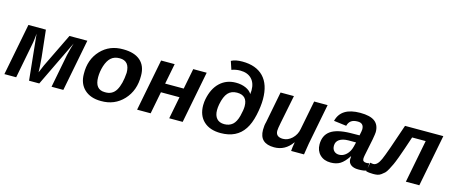

<svg xmlns="http://www.w3.org/2000/svg" viewBox="-45 -1301 4453 1888"><g transform="rotate(15 2181.0 -357.5)"><path d="M617 0H497L563 -341Q579 -411 597 -467L372 0H268L220 -466L216 -423L210 -377Q206 -350 137 0H17L120 -528H298L328 -254Q337 -155 337 -104Q349 -136 370 -182L538 -528H720Z M1319 -333Q1321 -182 1230.5 -85Q1140 12 1001 10Q895 10 833 -47.5Q771 -105 771 -205Q768 -351 856.5 -445.5Q945 -540 1084 -538Q1198 -538 1258.5 -485Q1319 -432 1319 -333ZM1175 -323Q1175 -444 1073 -444Q1018 -444 985 -414Q953 -386 933 -325Q915 -266 915 -210Q915 -84 1016 -84Q1093 -81 1130 -143.5Q1167 -206 1175 -323Z M1471 -528H1609L1568 -319H1757L1798 -528H1935L1832 0H1695L1739 -226H1550L1506 0H1368Z M2403 -436 2406 -474Q2406 -550 2364.5 -592Q2323 -634 2249 -634Q2204 -634 2162 -618L2134 -702Q2176 -725 2246 -725Q2387 -725 2462 -647Q2537 -569 2537 -419Q2537 -346 2517 -255Q2497 -164 2459 -107Q2382 10 2219 10Q2109 10 2046.5 -48.5Q1984 -107 1984 -211Q1985 -249 1990 -272Q2012 -385 2077.5 -446.5Q2143 -508 2240 -508Q2296 -508 2340 -488.5Q2384 -469 2403 -436ZM2232 -84Q2282 -84 2316 -113Q2348 -141 2365 -205Q2381 -268 2381 -306Q2381 -416 2275 -416Q2217 -416 2183.5 -379Q2150 -342 2134 -260Q2128 -228 2128 -200Q2128 -145 2154.5 -114.5Q2181 -84 2232 -84Z M2687 -528H2823L2765 -238Q2753 -178 2753 -157Q2753 -94 2827 -94Q2876 -94 2918 -133Q2961 -174 2971 -232L3029 -528H3166L3085 -113Q3078 -75 3067 0H2936Q2936 -8 2940 -41Q2944 -74 2948 -90H2946Q2876 9 2764 9Q2615 9 2615 -129Q2615 -175 2625 -209Z M3620 5Q3572 5 3545 -15.5Q3518 -36 3518 -70Q3518 -83 3520 -101H3517Q3476 -39 3436.5 -14.5Q3397 10 3339 10Q3271 10 3230 -30.5Q3189 -71 3189 -136Q3189 -227 3252 -272.5Q3315 -318 3453 -321L3546 -322Q3557 -371 3557 -386Q3557 -449 3495 -449Q3451 -449 3427.5 -431.5Q3404 -414 3395 -379L3267 -395Q3302 -538 3497 -538Q3598 -538 3645 -502.5Q3692 -467 3692 -394Q3692 -378 3681 -317L3646 -145Q3642 -125 3642 -110Q3642 -78 3681 -78Q3696 -78 3711 -82L3704 -6Q3677 5 3620 5ZM3520 -201 3531 -246H3452Q3394 -245 3361.5 -222.5Q3329 -200 3329 -159Q3329 -125 3348.5 -105.5Q3368 -86 3400 -86Q3441 -86 3474 -117.5Q3507 -149 3520 -201Z M4241 0H4104L4189 -436H4051Q4024 -356 4009.5 -312.5Q3995 -269 3975 -215Q3955 -161 3943 -135.5Q3931 -110 3914.5 -79Q3898 -48 3884.5 -35.5Q3871 -23 3853 -10Q3835 3 3816 6.5Q3797 10 3773 10Q3727 10 3700 1L3718 -90Q3736 -85 3749 -85Q3790 -85 3822 -156.5Q3854 -228 3954 -528H4344Z"/></g></svg>

Font: Libra Sans
Style: Bold Italic
Weight: 700
Italic angle: -12°
Foundry: Context Ltd
Version: Version 1.002